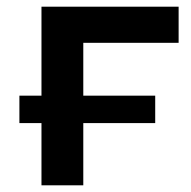

<svg xmlns="http://www.w3.org/2000/svg" viewBox="-20 -554 572 574"><path d="M38 -186H104V0H229V-186H444V-268H229V-426H514V-534H104V-268H38Z"/></svg>

Font: Chess Sans SemiBold
Style: Regular
Weight: 600
Designer: Wolf Bōese
Foundry: Wolf Bōese
Version: Version 7.223;Glyphs 3.3 (3306)